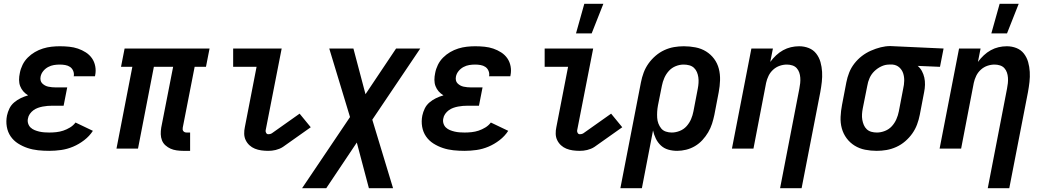

<svg xmlns="http://www.w3.org/2000/svg" viewBox="-20 -787 5540 1017"><path d="M241 12Q211 12 182 9Q153 6 126 -3Q99 -12 75.5 -27Q52 -42 36.5 -64.5Q21 -87 16 -116Q11 -145 17 -175Q21 -194 30 -212.5Q39 -231 55 -244.5Q71 -258 89.5 -267Q108 -276 129 -282Q114 -291 103.5 -303Q93 -315 87 -330.5Q81 -346 81 -364Q81 -382 85 -400Q89 -422 99.5 -443.5Q110 -465 127 -482Q144 -499 164.5 -511Q185 -523 207.5 -530Q230 -537 252.5 -539.5Q275 -542 297 -542Q322 -542 346.5 -539.5Q371 -537 393 -529.5Q415 -522 434.5 -509.5Q454 -497 467 -478.5Q480 -460 484.5 -436Q489 -412 484 -388L483 -383H370L371 -385Q373 -399 367.5 -412Q362 -425 351 -432.5Q340 -440 325.5 -442.5Q311 -445 297 -445Q281 -445 265.5 -442.5Q250 -440 235 -432Q220 -424 209 -410.5Q198 -397 195 -381Q193 -371 195 -361.5Q197 -352 203.5 -345.5Q210 -339 218 -334.5Q226 -330 235.5 -328Q245 -326 255 -325Q265 -324 275 -324H336L317 -227H256Q244 -227 231.5 -226Q219 -225 206 -222.5Q193 -220 180.5 -215.5Q168 -211 157 -203Q146 -195 138 -183.5Q130 -172 128 -159Q125 -146 129 -133Q133 -120 142 -111.5Q151 -103 163 -98Q175 -93 188 -90Q201 -87 214.5 -86Q228 -85 241 -85Q259 -85 278 -87Q297 -89 315 -95Q333 -101 350.5 -111.5Q368 -122 380 -138L472 -94Q454 -66 426 -44.5Q398 -23 367 -10Q336 3 304 7.5Q272 12 241 12Z M987 12H950Q933 12 915.5 9.5Q898 7 883.5 0.5Q869 -6 856.5 -17Q844 -28 838 -43.5Q832 -59 831.5 -76Q831 -93 834 -111L897 -433H795L711 0H597L681 -433H621L640 -530H1090L1071 -433H1011L948 -111Q947 -106 947.5 -101Q948 -96 951.5 -92Q955 -88 959.5 -86.5Q964 -85 969 -85H987Z M1400 12Q1382 12 1364 9.5Q1346 7 1330 0.5Q1314 -6 1301.5 -17.5Q1289 -29 1281.5 -44.5Q1274 -60 1273.5 -78Q1273 -96 1277 -114L1339 -433H1215V-530H1472L1387 -96Q1386 -89 1390 -82.5Q1394 -76 1401 -76Q1405 -76 1410 -77Q1415 -78 1420 -81L1567 -185L1626 -113L1479 -9Q1470 -3 1460 1Q1450 5 1440 7.5Q1430 10 1420 11Q1410 12 1400 12Z M2062 210H1934L1870 -32L1708 210H1580L1834 -167L1724 -530H1852L1916 -288L2078 -530H2206L1952 -153Z M2441 12Q2411 12 2382 9Q2353 6 2326 -3Q2299 -12 2275.5 -27Q2252 -42 2236.5 -64.5Q2221 -87 2216 -116Q2211 -145 2217 -175Q2221 -194 2230 -212.5Q2239 -231 2255 -244.5Q2271 -258 2289.5 -267Q2308 -276 2329 -282Q2314 -291 2303.5 -303Q2293 -315 2287 -330.5Q2281 -346 2281 -364Q2281 -382 2285 -400Q2289 -422 2299.5 -443.5Q2310 -465 2327 -482Q2344 -499 2364.5 -511Q2385 -523 2407.5 -530Q2430 -537 2452.5 -539.5Q2475 -542 2497 -542Q2522 -542 2546.5 -539.5Q2571 -537 2593 -529.5Q2615 -522 2634.5 -509.5Q2654 -497 2667 -478.5Q2680 -460 2684.5 -436Q2689 -412 2684 -388L2683 -383H2570L2571 -385Q2573 -399 2567.5 -412Q2562 -425 2551 -432.5Q2540 -440 2525.5 -442.5Q2511 -445 2497 -445Q2481 -445 2465.5 -442.5Q2450 -440 2435 -432Q2420 -424 2409 -410.5Q2398 -397 2395 -381Q2393 -371 2395 -361.5Q2397 -352 2403.5 -345.5Q2410 -339 2418 -334.5Q2426 -330 2435.5 -328Q2445 -326 2455 -325Q2465 -324 2475 -324H2536L2517 -227H2456Q2444 -227 2431.5 -226Q2419 -225 2406 -222.5Q2393 -220 2380.5 -215.5Q2368 -211 2357 -203Q2346 -195 2338 -183.5Q2330 -172 2328 -159Q2325 -146 2329 -133Q2333 -120 2342 -111.5Q2351 -103 2363 -98Q2375 -93 2388 -90Q2401 -87 2414.5 -86Q2428 -85 2441 -85Q2459 -85 2478 -87Q2497 -89 2515 -95Q2533 -101 2550.5 -111.5Q2568 -122 2580 -138L2672 -94Q2654 -66 2626 -44.5Q2598 -23 2567 -10Q2536 3 2504 7.5Q2472 12 2441 12Z M3050 12Q3032 12 3014 9.5Q2996 7 2980 0.5Q2964 -6 2951.5 -17.5Q2939 -29 2931.5 -44.5Q2924 -60 2923.5 -78Q2923 -96 2927 -114L2989 -433H2865V-530H3122L3037 -96Q3036 -89 3040 -82.5Q3044 -76 3051 -76Q3055 -76 3060 -77Q3065 -78 3070 -81L3217 -185L3276 -113L3129 -9Q3120 -3 3110 1Q3100 5 3090 7.5Q3080 10 3070 11Q3060 12 3050 12Z M3031 -610 3075 -767H3176L3114 -610Z M3266 210 3375 -351Q3380 -377 3389.5 -402.5Q3399 -428 3415 -450.5Q3431 -473 3452.5 -491.5Q3474 -510 3499 -521.5Q3524 -533 3550 -537.5Q3576 -542 3602 -542Q3634 -542 3664.5 -536Q3695 -530 3720 -514.5Q3745 -499 3762.5 -475.5Q3780 -452 3787.5 -423Q3795 -394 3794 -362Q3793 -330 3787 -299L3764 -179Q3759 -155 3751.5 -131.5Q3744 -108 3731 -86Q3718 -64 3700.5 -45Q3683 -26 3661 -13Q3639 0 3614.5 6Q3590 12 3567 12Q3542 12 3519.5 5.5Q3497 -1 3480.5 -16.5Q3464 -32 3454 -52.5Q3444 -73 3439 -96L3380 210ZM3538 -85Q3559 -85 3580.5 -93.5Q3602 -102 3617 -119Q3632 -136 3640.5 -156Q3649 -176 3653 -197L3676 -317Q3679 -332 3680 -347.5Q3681 -363 3679 -377.5Q3677 -392 3671.5 -405Q3666 -418 3656 -427.5Q3646 -437 3631.5 -441Q3617 -445 3601 -445Q3580 -445 3559 -436.5Q3538 -428 3523 -411.5Q3508 -395 3499 -374.5Q3490 -354 3486 -333L3465 -228Q3462 -212 3461 -195.5Q3460 -179 3461 -163Q3462 -147 3467.5 -132.5Q3473 -118 3482.5 -106.5Q3492 -95 3507 -90Q3522 -85 3538 -85Z M4112 210 4214 -317Q4217 -332 4218.5 -346.5Q4220 -361 4219 -375.5Q4218 -390 4213.5 -403Q4209 -416 4200 -426Q4191 -436 4177 -440.5Q4163 -445 4148 -445Q4129 -445 4110 -438.5Q4091 -432 4075.5 -418Q4060 -404 4051 -385.5Q4042 -367 4038 -348L3971 0H3857L3960 -530H4074L4060 -459Q4074 -478 4091 -494Q4108 -510 4128 -521Q4148 -532 4169.5 -537Q4191 -542 4213 -542Q4240 -542 4264 -532.5Q4288 -523 4303.5 -503Q4319 -483 4326 -458Q4333 -433 4334.5 -406.5Q4336 -380 4333 -353Q4330 -326 4325 -299L4226 210Z M4624 12Q4592 12 4562 6Q4532 0 4507 -15.5Q4482 -31 4464.5 -54.5Q4447 -78 4439 -107Q4431 -136 4432.5 -168Q4434 -200 4440 -231L4463 -351Q4468 -377 4478 -402.5Q4488 -428 4505.5 -450.5Q4523 -473 4545 -490Q4567 -507 4593 -518.5Q4619 -530 4645 -536.5Q4671 -543 4696 -543Q4702 -543 4707 -542.5Q4712 -542 4717 -542L4978 -530L4959 -433L4841 -438Q4855 -426 4863.5 -410Q4872 -394 4876 -376Q4880 -358 4879.5 -338Q4879 -318 4875 -299L4852 -179Q4847 -153 4837.5 -127.5Q4828 -102 4812 -79.5Q4796 -57 4774.5 -38.5Q4753 -20 4727.5 -8.5Q4702 3 4676 7.5Q4650 12 4624 12ZM4625 -85Q4646 -85 4667.5 -93.5Q4689 -102 4704 -118.5Q4719 -135 4728 -155.5Q4737 -176 4741 -197L4764 -317Q4769 -338 4769.5 -359Q4770 -380 4764 -398.5Q4758 -417 4743.5 -430Q4729 -443 4708 -445H4689Q4669 -445 4648.5 -435.5Q4628 -426 4611.5 -410Q4595 -394 4586 -373.5Q4577 -353 4574 -333L4550 -213Q4547 -198 4546 -182.5Q4545 -167 4547.5 -152.5Q4550 -138 4555.5 -125Q4561 -112 4571 -102.5Q4581 -93 4595 -89Q4609 -85 4625 -85Z M5212 210 5314 -317Q5317 -332 5318.5 -346.5Q5320 -361 5319 -375.5Q5318 -390 5313.5 -403Q5309 -416 5300 -426Q5291 -436 5277 -440.5Q5263 -445 5248 -445Q5229 -445 5210 -438.5Q5191 -432 5175.5 -418Q5160 -404 5151 -385.5Q5142 -367 5138 -348L5071 0H4957L5060 -530H5174L5160 -459Q5174 -478 5191 -494Q5208 -510 5228 -521Q5248 -532 5269.5 -537Q5291 -542 5313 -542Q5340 -542 5364 -532.5Q5388 -523 5403.5 -503Q5419 -483 5426 -458Q5433 -433 5434.5 -406.5Q5436 -380 5433 -353Q5430 -326 5425 -299L5326 210Z M5231 -610 5275 -767H5376L5314 -610Z"/></svg>

Font: Lode
Style: Bold Italic
Weight: 700
Italic angle: -11°
Monospace: yes
Designer: Belleve Invis
Foundry: Belleve Invis
Version: Version 29.2.0; ttfautohint (v1.8.3)